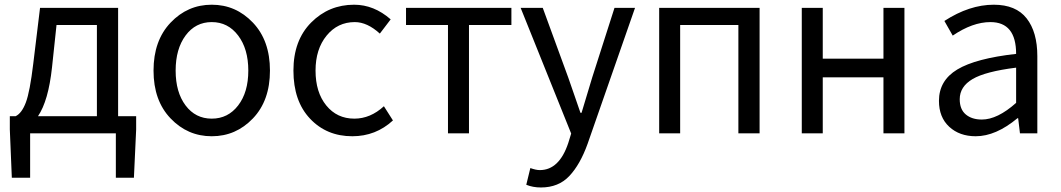

<svg xmlns="http://www.w3.org/2000/svg" viewBox="-20 -577 4590 831"><path d="M224.6 -468.8 205.1 -285.2Q189.5 -140.6 144.5 -74.2H399.4V-468.8ZM491.2 -74.2H569.3V-16.6L559.6 192.4H481.4V0H110.4V192.4H31.2L22.5 -16.6V-74.2H47.9Q74.2 -86.9 91.8 -133.3Q109.4 -179.7 124 -301.8L153.3 -543H491.2Z M1074.7 -64.5Q1001 12.7 896.5 12.7Q792 12.7 718.3 -64.5Q644.5 -141.6 644.5 -271.5Q644.5 -401.4 718.3 -479Q792 -556.6 896.5 -556.6Q1001 -556.6 1074.7 -479Q1148.4 -401.4 1148.4 -271.5Q1148.4 -141.6 1074.7 -64.5ZM783.2 -120.6Q826.2 -63.5 896.5 -63.5Q966.8 -63.5 1010.7 -120.6Q1054.7 -177.7 1054.7 -271.5Q1054.7 -365.2 1010.7 -423.3Q966.8 -481.4 896.5 -481.4Q826.2 -481.4 783.2 -423.3Q740.2 -365.2 740.2 -271.5Q740.2 -177.7 783.2 -120.6Z M1504.9 12.7Q1393.6 12.7 1321.8 -63.5Q1250 -139.6 1250 -271.5Q1250 -402.3 1326.7 -479.5Q1403.3 -556.6 1512.7 -556.6Q1598.6 -556.6 1670.9 -493.2L1624 -431.6Q1569.3 -481.4 1515.6 -481.4Q1441.4 -481.4 1393.6 -422.9Q1345.7 -364.3 1345.7 -271.5Q1345.7 -177.7 1392.1 -120.6Q1438.5 -63.5 1513.7 -63.5Q1583 -63.5 1641.6 -117.2L1680.7 -55.7Q1606.4 12.7 1504.9 12.7Z M1918.9 0V-468.8H1737.3V-543H2193.4V-468.8H2009.8V0Z M2321.3 234.4Q2286.1 234.4 2257.8 222.7L2275.4 150.4Q2299.8 159.2 2316.4 159.2Q2400.4 159.2 2439.5 42L2452.1 1L2233.4 -543H2329.1L2439.5 -241.2Q2448.2 -215.8 2466.8 -162.6Q2485.4 -109.4 2492.2 -88.9H2497.1Q2533.2 -209 2543 -241.2L2639.6 -543H2728.5L2523.4 44.9Q2491.2 134.8 2444.3 184.6Q2397.5 234.4 2321.3 234.4Z M2833 0V-543H3267.6V0H3175.8V-468.8H2923.8V0Z M3450.2 0V-543H3541V-323.2H3803.7V-543H3894.5V0H3803.7V-242.2H3541V0Z M4203.1 12.7Q4132.8 12.7 4088.4 -28.3Q4043.9 -69.3 4043.9 -140.6Q4043.9 -228.5 4123.5 -276.4Q4203.1 -324.2 4377.9 -343.8Q4377.9 -481.4 4266.6 -481.4Q4189.5 -481.4 4103.5 -422.9L4067.4 -486.3Q4175.8 -556.6 4281.2 -556.6Q4377 -556.6 4423.3 -497.6Q4469.7 -438.5 4469.7 -334V0H4394.5L4386.7 -65.4H4383.8Q4290 12.7 4203.1 12.7ZM4229.5 -59.6Q4296.9 -59.6 4377.9 -131.8V-284.2Q4245.1 -267.6 4189.5 -234.9Q4133.8 -202.1 4133.8 -147.5Q4133.8 -103.5 4160.2 -81.5Q4186.5 -59.6 4229.5 -59.6Z"/></svg>

Font: Gen Shin Gothic Regular
Style: Regular
Weight: 400
Designer: [Source Han Sans]
Ryoko NISHIZUKA  (kana & ideographs); Paul D. Hunt (Latin, Greek & Cyrillic); Wenlong ZHANG  (bopomofo
Version: Version 1.002.20150607